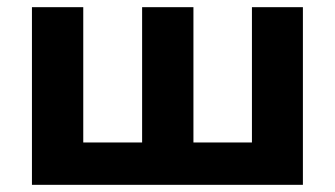

<svg xmlns="http://www.w3.org/2000/svg" viewBox="-20 -515 933 535"><path d="M824 -495V0H69V-495H212V-118H376V-495H519V-118H682V-495Z"/></svg>

Font: Montserrat Ace
Style: Bold
Weight: 700
Designer: Julieta Ulanovsky
Foundry: Julieta Ulanovsky
Version: Version 1